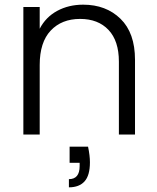

<svg xmlns="http://www.w3.org/2000/svg" viewBox="-20 -576 673 822"><path d="M558 -320V0H489V-312Q489 -401 444.5 -448Q400 -495 323 -495Q244 -495 197 -445Q150 -395 150 -298V0H80V-546H150V-453Q176 -503 225 -529.5Q274 -556 336 -556Q434 -556 496 -495.5Q558 -435 558 -320ZM357 52Q365 90 365 119Q365 175 342 200.5Q319 226 275 226V191Q321 191 321 135V121H278V52Z"/></svg>

Font: Poppins-tnum Light
Style: Regular
Weight: 300
Designer: Ninad Kale (Devanagari), Jonny Pinhorn (Latin)
Foundry: Indian Type Foundry
Version: Version 4.004